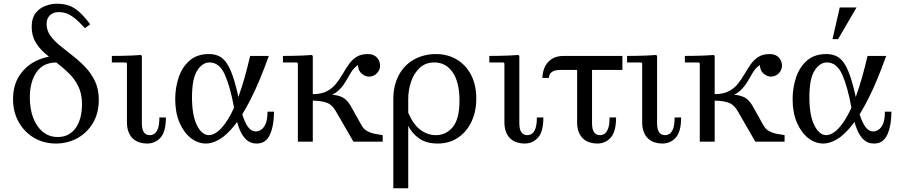

<svg xmlns="http://www.w3.org/2000/svg" viewBox="-20 -760 4830 1030"><path d="M230 -631Q230 -597 250 -569Q270 -541 302 -515Q334 -489 370 -461Q406 -433 438 -399.5Q470 -366 490 -323.5Q510 -281 510 -225Q510 -153 478.5 -100Q447 -47 394.5 -18.5Q342 10 280 10Q215 10 163 -20.5Q111 -51 80.5 -105Q50 -159 50 -228Q50 -303 84.5 -355Q119 -407 174 -433.5Q229 -460 290 -460L285 -425Q211 -425 175.5 -372.5Q140 -320 140 -237Q140 -175 158.5 -127Q177 -79 210.5 -52Q244 -25 290 -25Q325 -25 350 -40Q375 -55 390.5 -80Q406 -105 413 -136.5Q420 -168 420 -200Q420 -256 400.5 -296Q381 -336 350.5 -366Q320 -396 285.5 -422Q251 -448 220 -475Q189 -502 169.5 -536Q150 -570 150 -617Q150 -662 170.5 -689Q191 -716 222.5 -728Q254 -740 285 -740Q321 -740 349 -730.5Q377 -721 404 -697Q431 -673 464 -630L436 -609Q403 -645 379 -663.5Q355 -682 335.5 -688.5Q316 -695 295 -695Q264 -695 247 -677.5Q230 -660 230 -631Z M769 10Q748 10 728.5 4Q709 -2 694 -15.5Q679 -29 670 -51Q661 -73 661 -105V-420L656 -425H580V-460Q606 -460 632 -460.5Q658 -461 684 -462Q710 -463 736 -465L741 -460V-99Q741 -66 752 -50.5Q763 -35 784 -35Q796 -35 807.5 -42Q819 -49 827 -69.5Q835 -90 835 -130H870Q870 -54 841.5 -22Q813 10 769 10Z M1086 10Q1041 10 1003.5 -19.5Q966 -49 943 -102.5Q920 -156 920 -228Q920 -289 938.5 -344.5Q957 -400 997 -435Q1037 -470 1101 -470Q1134 -470 1158.5 -457Q1183 -444 1202 -412Q1221 -380 1237.5 -324.5Q1254 -269 1270 -185H1235Q1215 -295 1186 -360Q1157 -425 1104 -425Q1066 -425 1038 -381.5Q1010 -338 1010 -238Q1010 -141 1036.5 -88Q1063 -35 1101 -35Q1122 -35 1147.5 -54Q1173 -73 1202.5 -119.5Q1232 -166 1262 -249Q1292 -332 1322 -460H1422Q1373 -323 1327 -232Q1281 -141 1238.5 -88Q1196 -35 1157.5 -12.5Q1119 10 1086 10ZM1357 10Q1323 10 1301.5 -10.5Q1280 -31 1267 -62Q1254 -93 1247 -126.5Q1240 -160 1235 -185H1270Q1282 -128 1302.5 -91.5Q1323 -55 1353 -55Q1366 -55 1380.5 -64Q1395 -73 1405 -95.5Q1415 -118 1415 -161H1450Q1450 -87 1428.5 -38.5Q1407 10 1357 10Z M1578 0V-420L1573 -425H1498V-460Q1524 -460 1550 -460.5Q1576 -461 1601.5 -462Q1627 -463 1653 -465L1658 -460V0ZM1876 0 1782 -163Q1761 -200 1730 -210Q1699 -220 1658 -220V-255H1688Q1742 -255 1774.5 -250.5Q1807 -246 1827.5 -231.5Q1848 -217 1865 -185L1920 -87Q1931 -67 1950.5 -56.5Q1970 -46 1992 -42Q2014 -38 2033 -35V0ZM1658 -231V-255Q1704 -255 1733.5 -270.5Q1763 -286 1782.5 -310.5Q1802 -335 1818 -362.5Q1834 -390 1851 -414.5Q1868 -439 1892 -454.5Q1916 -470 1953 -470Q1984 -470 2001 -452.5Q2018 -435 2019 -410Q2020 -386 2002.5 -367.5Q1985 -349 1959 -349Q1940 -349 1921 -364.5Q1902 -380 1900 -411Q1878 -396 1864 -373Q1850 -350 1836 -325.5Q1822 -301 1801 -279.5Q1780 -258 1746.5 -244.5Q1713 -231 1658 -231Z M2317 -470Q2382 -470 2431 -440.5Q2480 -411 2507.5 -357.5Q2535 -304 2535 -231Q2535 -160 2508.5 -105.5Q2482 -51 2435.5 -20.5Q2389 10 2329 10Q2266 10 2227.5 -18Q2189 -46 2170 -85V-155Q2198 -91 2236 -63Q2274 -35 2318 -35Q2373 -35 2409 -78.5Q2445 -122 2445 -221Q2445 -319 2408.5 -372Q2372 -425 2310 -425Q2262 -425 2231 -395.5Q2200 -366 2185 -321Q2170 -276 2170 -229V250H2090V-229Q2090 -276 2102 -314.5Q2114 -353 2135 -382Q2156 -411 2184.5 -430.5Q2213 -450 2247 -460Q2281 -470 2317 -470Z M2794 10Q2773 10 2753.5 4Q2734 -2 2719 -15.5Q2704 -29 2695 -51Q2686 -73 2686 -105V-420L2681 -425H2605V-460Q2631 -460 2657 -460.5Q2683 -461 2709 -462Q2735 -463 2761 -465L2766 -460V-99Q2766 -66 2777 -50.5Q2788 -35 2809 -35Q2821 -35 2832.5 -42Q2844 -49 2852 -69.5Q2860 -90 2860 -130H2895Q2895 -54 2866.5 -22Q2838 10 2794 10Z M3319 -385H2989Q2925 -385 2925 -342H2890Q2890 -370 2901 -397Q2912 -424 2937.5 -442Q2963 -460 3005 -460H3319ZM3156 -394V-99Q3156 -66 3167 -50.5Q3178 -35 3199 -35Q3211 -35 3222.5 -42Q3234 -49 3242 -69.5Q3250 -90 3250 -130H3285Q3285 -54 3256.5 -22Q3228 10 3184 10Q3163 10 3143.5 4Q3124 -2 3109 -15.5Q3094 -29 3085 -51Q3076 -73 3076 -105V-394Z M3533 10Q3512 10 3492.5 4Q3473 -2 3458 -15.5Q3443 -29 3434 -51Q3425 -73 3425 -105V-420L3420 -425H3344V-460Q3370 -460 3396 -460.5Q3422 -461 3448 -462Q3474 -463 3500 -465L3505 -460V-99Q3505 -66 3516 -50.5Q3527 -35 3548 -35Q3560 -35 3571.5 -42Q3583 -49 3591 -69.5Q3599 -90 3599 -130H3634Q3634 -54 3605.5 -22Q3577 10 3533 10Z M3734 0V-420L3729 -425H3654V-460Q3680 -460 3706 -460.5Q3732 -461 3757.5 -462Q3783 -463 3809 -465L3814 -460V0ZM4032 0 3938 -163Q3917 -200 3886 -210Q3855 -220 3814 -220V-255H3844Q3898 -255 3930.5 -250.5Q3963 -246 3983.5 -231.5Q4004 -217 4021 -185L4076 -87Q4087 -67 4106.5 -56.5Q4126 -46 4148 -42Q4170 -38 4189 -35V0ZM3814 -231V-255Q3860 -255 3889.5 -270.5Q3919 -286 3938.5 -310.5Q3958 -335 3974 -362.5Q3990 -390 4007 -414.5Q4024 -439 4048 -454.5Q4072 -470 4109 -470Q4140 -470 4157 -452.5Q4174 -435 4175 -410Q4176 -386 4158.5 -367.5Q4141 -349 4115 -349Q4096 -349 4077 -364.5Q4058 -380 4056 -411Q4034 -396 4020 -373Q4006 -350 3992 -325.5Q3978 -301 3957 -279.5Q3936 -258 3902.5 -244.5Q3869 -231 3814 -231Z M4398 10Q4353 10 4315.5 -19.5Q4278 -49 4255 -102.5Q4232 -156 4232 -228Q4232 -289 4250.5 -344.5Q4269 -400 4309 -435Q4349 -470 4413 -470Q4446 -470 4470.5 -457Q4495 -444 4514 -412Q4533 -380 4549.5 -324.5Q4566 -269 4582 -185H4547Q4527 -295 4498 -360Q4469 -425 4416 -425Q4378 -425 4350 -381.5Q4322 -338 4322 -238Q4322 -141 4348.5 -88Q4375 -35 4413 -35Q4434 -35 4459.5 -54Q4485 -73 4514.5 -119.5Q4544 -166 4574 -249Q4604 -332 4634 -460H4734Q4685 -323 4639 -232Q4593 -141 4550.5 -88Q4508 -35 4469.5 -12.5Q4431 10 4398 10ZM4669 10Q4635 10 4613.5 -10.5Q4592 -31 4579 -62Q4566 -93 4559 -126.5Q4552 -160 4547 -185H4582Q4594 -128 4614.5 -91.5Q4635 -55 4665 -55Q4678 -55 4692.5 -64Q4707 -73 4717 -95.5Q4727 -118 4727 -161H4762Q4762 -87 4740.5 -38.5Q4719 10 4669 10ZM4446 -550 4485 -720H4575L4476 -550Z"/></svg>

Font: Brygada 1918
Style: Regular
Weight: 400
Designer: Mateusz Machalski | Borys Kosmynka | Przemek Hoffer
Foundry: NIEPODLEGLA 2018
Version: Version 3.006